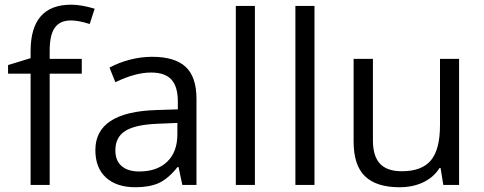

<svg xmlns="http://www.w3.org/2000/svg" viewBox="-20 -785 2055 815"><path d="M327.1 -472.2H190.9V0H109.9V-472.2H14.2V-508.8L109.9 -538.1V-567.9Q109.9 -765.1 282.2 -765.1Q324.7 -765.1 381.8 -748L360.8 -683.1Q314 -698.2 280.8 -698.2Q234.9 -698.2 212.9 -667.7Q190.9 -637.2 190.9 -569.8V-535.2H327.1Z M753.9 0 737.8 -76.2H733.9Q693.8 -25.9 654.1 -8.1Q614.3 9.8 554.7 9.8Q475.1 9.8 429.9 -31.2Q384.8 -72.3 384.8 -147.9Q384.8 -310.1 644 -317.9L734.9 -320.8V-354Q734.9 -417 707.8 -447Q680.7 -477.1 621.1 -477.1Q554.2 -477.1 469.7 -436L444.8 -498Q484.4 -519.5 531.5 -531.7Q578.6 -543.9 626 -543.9Q721.7 -543.9 767.8 -501.5Q814 -459 814 -365.2V0ZM570.8 -57.1Q646.5 -57.1 689.7 -98.6Q732.9 -140.1 732.9 -214.8V-263.2L651.9 -259.8Q555.2 -256.3 512.5 -229.7Q469.7 -203.1 469.7 -147Q469.7 -103 496.3 -80.1Q522.9 -57.1 570.8 -57.1Z M1062 0H981V-759.8H1062Z M1314.9 0H1233.9V-759.8H1314.9Z M1563 -535.2V-188Q1563 -122.6 1592.8 -90.3Q1622.6 -58.1 1686 -58.1Q1770 -58.1 1808.8 -104Q1847.7 -149.9 1847.7 -253.9V-535.2H1928.7V0H1861.8L1850.1 -71.8H1845.7Q1820.8 -32.2 1776.6 -11.2Q1732.4 9.8 1675.8 9.8Q1578.1 9.8 1529.5 -36.6Q1481 -83 1481 -185.1V-535.2Z"/></svg>

Font: Open Sans ACDW
Style: acdw
Weight: 400
Foundry: Ascender Corporation
Version: Version 1.10